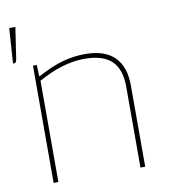

<svg xmlns="http://www.w3.org/2000/svg" viewBox="-77 -731 705 797"><g transform="rotate(-10 276.0 -332.5)"><path d="M105 0H85V-494H101L103 -446H105Q164 -478 210.5 -491Q257 -504 307 -504Q388 -504 429.5 -463Q471 -422 471 -342V0H451V-342Q451 -415 414 -450Q377 -485 300 -485Q254 -485 205.5 -470.5Q157 -456 105 -427ZM41 -665 21 -532Q19 -523 16.5 -520Q14 -517 7 -517H5L15 -665Z"/></g></svg>

Font: Blinker Thin
Style: Regular
Weight: 100
Designer: Juergen Huber
Foundry: supertype
Version: Version 1.017;hotconv 1.0.117;makeotfexe 2.5.65602